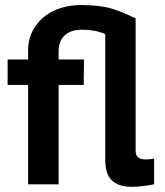

<svg xmlns="http://www.w3.org/2000/svg" viewBox="-20 -720 643 750"><path d="M493.2 9.8Q445.8 9.8 418.5 -13.9Q391.1 -37.6 391.1 -97.2V-586.9Q351.6 -604 301.8 -604Q255.4 -604 232.2 -581.5Q209 -559.1 209 -521V-487.8H308.1L307.1 -388.2H209V0H89.8V-388.2H9.8V-487.8H89.8V-522.9Q89.8 -577.1 118.7 -618.2Q147.5 -659.2 193.8 -679.7Q240.2 -700.2 295.9 -700.2Q359.4 -700.2 402.1 -690.2Q444.8 -680.2 509.8 -647.9V-129.9Q509.8 -97.2 548.8 -97.2Q562.5 -97.2 582 -100.1V0Q532.2 9.8 493.2 9.8Z"/></svg>

Font: HK Grotesk Legacy
Style: Bold
Weight: 700
Designer: Alfredo Marco Pradil
Foundry: Hanken Design Co.
Version: Version 2.022;PS 002.022;hotconv 1.0.88;makeotf.lib2.5.64775